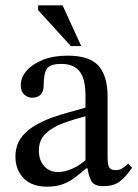

<svg xmlns="http://www.w3.org/2000/svg" viewBox="-20 -694 520 721"><path d="M157 7Q99 7 68.5 -25Q38 -57 38 -105Q38 -145 56.5 -172.5Q75 -200 105.5 -219Q136 -238 171.5 -251Q207 -264 241 -273Q275 -282 301 -290V-334Q301 -399 278.5 -426.5Q256 -454 211 -454Q168 -454 156 -436Q144 -418 144 -373Q144 -350 132.5 -338.5Q121 -327 100 -327Q85 -327 71.5 -338.5Q58 -350 58 -375Q58 -403 79.5 -428Q101 -453 140.5 -469Q180 -485 234 -485Q316 -485 350 -447Q384 -409 384 -331V-104Q384 -73 391 -64Q398 -55 414 -55Q428 -55 439.5 -62Q451 -69 461 -80L476 -64Q451 -28 428.5 -11.5Q406 5 368 5Q333 5 322.5 -15Q312 -35 307 -72L301 -84V-257Q256 -246 216 -231Q176 -216 151 -192Q126 -168 126 -129Q126 -92 146 -70Q166 -48 198 -48Q224 -48 252.5 -61Q281 -74 308 -98L316 -62H304Q281 -42 259.5 -26Q238 -10 213.5 -1.5Q189 7 157 7ZM285 -521H246L123 -656V-674H215Z"/></svg>

Font: STIX Two Text
Style: Regular
Weight: 400
Designer: Ross Mills, John Hudson & Paul Hanslow, Tiro Typeworks Ltd; with prior portions MicroPress Inc., and Coen Hoffman.
Foundry: Tiro Typeworks Ltd
Version: Version 2.13 b171